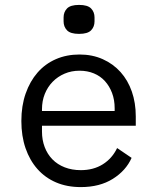

<svg xmlns="http://www.w3.org/2000/svg" viewBox="-20 -750 640 782"><path d="M67 -257Q67 -319 84.5 -369Q102 -419 133 -454.5Q164 -490 207.5 -509Q251 -528 304 -528Q356 -528 398.5 -509Q441 -490 471 -456.5Q501 -423 517 -377Q533 -331 533 -276V-238H151V-214Q151 -180 162 -151Q173 -122 193.5 -101Q214 -80 243.5 -68.5Q273 -57 309 -57Q361 -57 399 -81Q437 -105 457 -147L516 -107Q493 -55 439.5 -21.5Q386 12 309 12Q253 12 208.5 -7Q164 -26 132.5 -61.5Q101 -97 84 -146.5Q67 -196 67 -257ZM151 -305V-298H447V-309Q447 -343 436.5 -371Q426 -399 407.5 -419.5Q389 -440 362.5 -451Q336 -462 304 -462Q271 -462 243 -450Q215 -438 194.5 -417Q174 -396 162.5 -367.5Q151 -339 151 -305ZM239 -663V-679Q239 -701 253 -715.5Q267 -730 302 -730Q337 -730 351 -715.5Q365 -701 365 -679V-663Q365 -641 351 -626.5Q337 -612 302 -612Q267 -612 253 -626.5Q239 -641 239 -663Z"/></svg>

Font: IBM Plaex Mono
Style: Regular
Weight: 400
Designer: Mike Abbink, Paul van der Laan, Pieter van Rosmalen
Foundry: Bold Monday
Version: Version 2.003